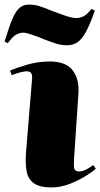

<svg xmlns="http://www.w3.org/2000/svg" viewBox="-41 -806 439 840"><path d="M99 -457Q101 -475 96.5 -484.5Q92 -494 75 -494Q66 -494 48 -489.5Q30 -485 10 -477L3 -497Q30 -509 77.5 -523Q125 -537 177 -537Q249 -537 278 -497Q307 -457 302 -395L283 -112Q281 -81 284 -68.5Q287 -56 304 -56Q321 -56 337.5 -65Q354 -74 367 -84L378 -68Q367 -57 336.5 -37.5Q306 -18 265.5 -2Q225 14 184 14Q133 14 107.5 -4Q82 -22 75.5 -56.5Q69 -91 73 -142ZM253 -608Q228 -608 207 -614.5Q186 -621 157 -632Q123 -646 98 -654.5Q73 -663 60 -663Q47 -663 31.5 -655.5Q16 -648 -7 -617L-21 -624Q-2 -687 13 -722.5Q28 -758 45 -772Q62 -786 85 -786Q108 -786 128.5 -780Q149 -774 193 -756Q227 -743 252 -735Q277 -727 294 -727Q308 -727 324 -734.5Q340 -742 359 -767L374 -760Q354 -702 336 -668.5Q318 -635 298.5 -621.5Q279 -608 253 -608Z"/></svg>

Font: Literata 72pt Black
Style: Italic
Weight: 900
Italic angle: -2°
Designer: Latin by Veronika Burian and Jose Scaglione. Greek by Irene Vlachou. Cyrillic by Vera Evstafieva
Foundry: TypeTogether
Version: Version 3.002